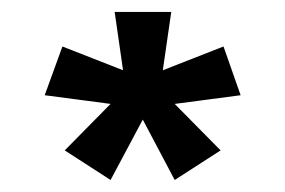

<svg xmlns="http://www.w3.org/2000/svg" viewBox="-20 -710 480 323"><path d="M166 -407.2 88.9 -457 166 -535.2 55.2 -549.8 85 -631.8 187 -591.8 172.9 -689.9H268.1L253.9 -591.8L356 -631.8L384.8 -549.8L273.9 -535.2L351.1 -457L273.9 -407.2L220.2 -508.8Z"/></svg>

Font: HK Grotesk Legacy
Style: Bold
Weight: 700
Designer: Alfredo Marco Pradil
Foundry: Hanken Design Co.
Version: Version 2.022;PS 002.022;hotconv 1.0.88;makeotf.lib2.5.64775